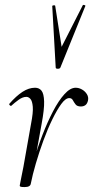

<svg xmlns="http://www.w3.org/2000/svg" viewBox="-20 -751 378 779"><path d="M105 -6 95 -7Q103 -50 118 -102Q133 -154 153 -205.5Q173 -257 195.5 -300Q218 -343 241.5 -369Q265 -395 287 -395Q300 -395 312.5 -388Q325 -381 332.5 -369Q340 -357 337 -343Q334 -330 326.5 -324.5Q319 -319 308 -319Q293 -319 286.5 -327.5Q280 -336 275.5 -344.5Q271 -353 261 -353Q246 -353 228.5 -329Q211 -305 192 -266Q173 -227 156 -180.5Q139 -134 125.5 -88Q112 -42 105 -6ZM80 8Q67 8 63.5 6.5Q60 5 60 2Q60 -1 65.5 -26.5Q71 -52 75 -74L106 -249Q115 -295 113 -318Q111 -341 103.5 -349.5Q96 -358 87 -358Q72 -358 55.5 -346Q39 -334 26 -322Q24 -320 20 -323.5Q16 -327 18 -330Q46 -362 71.5 -378.5Q97 -395 122 -395Q139 -395 148.5 -383Q158 -371 159 -339.5Q160 -308 149 -249L105 -6Q103 8 80 8ZM206 -477 192 -726Q192 -729 198 -729.5Q204 -730 204 -727L230 -561L316 -730Q317 -732 322.5 -730.5Q328 -729 326 -726L225 -477Q223 -472 214.5 -472Q206 -472 206 -477Z"/></svg>

Font: Cormorant Light
Style: Italic
Weight: 300
Italic angle: -10°
Designer: Christian Thalmann (Catharsis Fonts)
Foundry: Catharsis Fonts
Version: Version 4.000